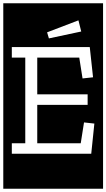

<svg xmlns="http://www.w3.org/2000/svg" viewBox="-32 -937 648 1170"><path d="M-12 213V-917H596V213ZM266 -703 463 -745 446 -813 255 -740ZM40 0H524L543 -184L480 -191L460 -64H195V-298H502V-362H195V-586H451L471 -459L535 -466L515 -650H40V-586H122V-64H40Z"/></svg>

Font: Zilla Slab Highlight
Style: Regular
Weight: 400
Designer: Typotheque Type Foundry
Foundry: Typotheque type foundry
Version: Version 1.1; 2017; ttfautohint (v1.6)